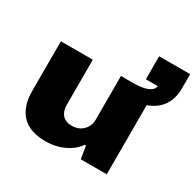

<svg xmlns="http://www.w3.org/2000/svg" viewBox="-161 -911 1116 1099"><g transform="rotate(30 397.0 -361.5)"><path d="M269 12Q163 12 111 -43Q59 -98 59 -201V-528H270V-227Q270 -208 275.5 -192Q281 -176 291 -164.5Q301 -153 317 -146.5Q333 -140 353 -140Q384 -140 407 -153Q430 -166 443 -188.5Q456 -211 456 -238V-528H667V0H495L482 -83H474Q451 -51 418 -30Q385 -9 347 1.5Q309 12 269 12ZM538 -437V-528Q596 -528 630 -542Q664 -556 668 -583H589V-735H794V-642Q794 -576 765 -530.5Q736 -485 679 -461.5Q622 -438 538 -437Z"/></g></svg>

Font: Archivo SemiExpanded Black
Style: Regular
Weight: 900
Width: 6
Designer: Hector Gatti
Foundry: Omnibus-Type
Version: Version 2.001